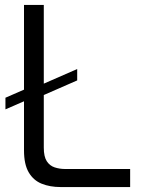

<svg xmlns="http://www.w3.org/2000/svg" viewBox="-20 -756 572 776"><path d="M2 -314V-361L87 -398L148 -414L292 -477V-431L148 -368L87 -351ZM225 0Q182 0 148.5 -13.5Q115 -27 96 -59.5Q77 -92 77 -148V-736H157V-159Q157 -123 169 -104.5Q181 -86 201 -79.5Q221 -73 242 -73H506V0Z"/></svg>

Font: Exo Thin
Style: Regular
Weight: 400
Version: Version 2.000